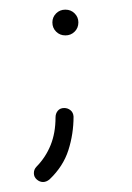

<svg xmlns="http://www.w3.org/2000/svg" viewBox="-20 -255 269 390"><path d="M139.2 -209.5Q139.2 -198.2 131.6 -190.7Q124 -183.1 112.8 -183.1Q101.6 -183.1 94 -190.7Q86.4 -198.2 86.4 -209.5Q86.4 -220.2 94 -227.8Q101.6 -235.4 112.8 -235.4Q124 -235.4 131.6 -227.8Q139.2 -220.2 139.2 -209.5ZM129.4 -18.1Q129.4 17.1 118.9 50Q108.4 83 80.6 109.4Q74.2 114.7 67.4 114.7Q60.5 114.7 54.7 109.6Q48.8 104.5 48.8 96.7Q48.8 88.9 54.2 83.5Q72.8 64.5 82.8 39.8Q92.8 15.1 92.8 -16.6Q92.8 -24.4 97.4 -30Q102.1 -35.6 110.4 -35.6Q117.7 -35.6 123.3 -31Q128.9 -26.4 129.4 -18.1Z"/></svg>

Font: Sacramento
Style: Regular
Weight: 400
Designer: Astigmatic (AOETI)
Foundry: Astigmatic (AOETI)
Version: Version 1.000